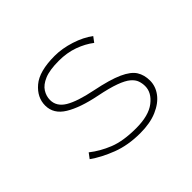

<svg xmlns="http://www.w3.org/2000/svg" viewBox="-118 -657 836 836"><g transform="rotate(-45 300.0 -239.0)"><path d="M322 12Q247 12 187.5 -11Q128 -34 86 -64L104 -88Q143 -57 194 -36.5Q245 -16 324 -16Q402 -16 442 -47Q482 -78 482 -118Q482 -135 476.5 -151Q471 -167 454 -181.5Q437 -196 401.5 -209Q366 -222 306 -234Q216 -252 165 -283Q114 -314 114 -366Q114 -416 157.5 -453Q201 -490 296 -490Q342 -490 392 -474Q442 -458 476 -432L458 -408Q427 -432 385.5 -447Q344 -462 294 -462Q237 -462 205 -448.5Q173 -435 159.5 -413.5Q146 -392 146 -368Q146 -328 186 -304Q226 -280 310 -263Q394 -246 438 -226Q482 -206 498 -180.5Q514 -155 514 -120Q514 -85 491.5 -55Q469 -25 426 -6.5Q383 12 322 12Z"/></g></svg>

Font: Source Code Pro ExtraLight
Style: Regular
Weight: 200
Monospace: yes
Designer: Paul D. Hunt, Teo Tuominen
Foundry: Adobe
Version: Version 1.026;hotconv 1.1.0;makeotfexe 2.6.0